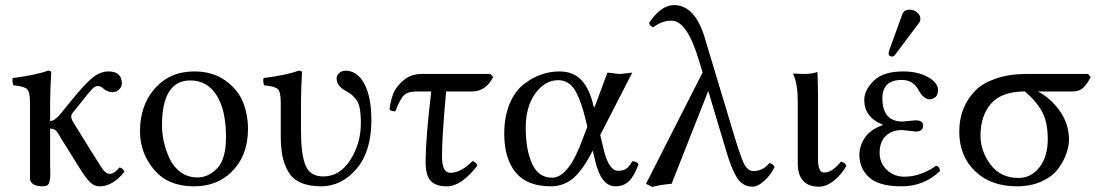

<svg xmlns="http://www.w3.org/2000/svg" viewBox="-20 -718 4300 750"><path d="M97.2 -316.9Q97.2 -358.9 85.7 -369.9Q74.2 -380.9 32.2 -384.8Q26.4 -401.9 29.8 -413.1Q122.6 -425.3 167 -441.9Q180.2 -441.9 180.2 -435.1Q176.3 -371.1 175.8 -321.3V-245.1Q193.8 -245.1 217.8 -274.9L255.9 -321.8Q310.1 -388.7 340.6 -413.8Q371.1 -439 403.8 -439Q455.6 -439 456.1 -392.1Q456.1 -378.9 445.1 -368.4Q434.1 -357.9 419.9 -357.9Q399.9 -357.9 382.8 -373Q374 -381.8 360.8 -381.8Q351.1 -381.8 340.1 -370.4Q329.1 -358.9 305.2 -328.6Q298.8 -320.8 295.9 -316.9L261.2 -273.9Q258.3 -270 258.1 -261Q257.8 -252 276.9 -223.1L349.1 -106.9Q354 -100.1 360.6 -89.1Q367.2 -78.1 370.6 -73Q374 -67.9 378.4 -61Q382.8 -54.2 386 -51Q389.2 -47.9 393.6 -44.4Q397.9 -41 401.4 -40Q404.8 -39.1 410.2 -39.1Q426.3 -39.1 446.8 -64Q460.9 -61 465.8 -46.9Q420.9 10.3 367.2 9.8Q349.1 9.8 332.5 -5.6Q315.9 -21 290 -63L216.8 -180.2Q215.8 -182.1 212.4 -188Q209 -193.8 207.5 -196Q206.1 -198.2 203.1 -202.6Q200.2 -207 198 -208.5Q195.8 -210 192.4 -211.9Q189 -213.9 185.1 -214.8Q181.2 -215.8 175.8 -215.8V-71.8Q175.8 -66.9 176.3 -50Q176.8 -33.2 176.3 -26.1Q175.8 -19 173.3 -8.5Q170.9 2 164.6 5.9Q158.2 9.8 147 9.8Q103 9.8 97.2 -17.1V-71.8Z M526.9 -205.1Q526.9 -304.2 582 -369.1Q641.6 -439 738.8 -439Q810.5 -439 860.1 -403.6Q909.7 -368.2 929.2 -319.1Q948.7 -270 948.7 -213.9Q948.7 -109.4 883.8 -45.9Q826.7 10.3 736.8 9.8Q636.7 9.8 581.8 -55.2Q526.9 -120.1 526.9 -205.1ZM723.6 -403.8Q612.8 -403.8 612.8 -228Q612.8 -195.8 620.4 -162.8Q627.9 -129.9 642.8 -97.9Q657.7 -65.9 685.8 -45.4Q713.9 -24.9 751 -24.9Q794.9 -24.9 828.9 -61Q862.8 -97.2 862.8 -182.1Q862.8 -289.1 825.7 -346.4Q788.6 -403.8 723.6 -403.8Z M1155.8 -321.3V-203.1Q1155.8 -116.2 1173.3 -72.5Q1190.9 -28.8 1242.7 -28.8Q1307.6 -28.8 1348.6 -93.5Q1389.6 -158.2 1389.6 -236.8Q1389.6 -271 1385.3 -294.4Q1380.9 -317.9 1369.4 -331.5Q1357.9 -345.2 1351.3 -350.1Q1344.7 -355 1329.1 -363.8Q1294.9 -382.8 1294.9 -412.1Q1294.9 -424.3 1305.4 -433.1Q1315.9 -441.9 1329.1 -441.9Q1376 -441.9 1403.3 -390.4Q1430.7 -338.9 1430.7 -249Q1430.7 -126 1372.3 -58.1Q1314 9.8 1233.9 9.8Q1186 9.8 1153.6 -5.1Q1121.1 -20 1105 -49.1Q1088.9 -78.1 1082.8 -110.6Q1076.7 -143.1 1076.7 -187V-316.9Q1076.7 -358.9 1065.2 -369.9Q1053.7 -380.9 1011.7 -384.8Q1005.9 -401.9 1009.8 -413.1Q1102.5 -425.3 1147 -441.9Q1160.2 -441.9 1159.7 -435.1Q1155.8 -371.1 1155.8 -321.3Z M1628.4 -429.2H1895.5L1906.7 -417Q1877 -360.8 1824.7 -360.8H1722.7Q1706.5 -185.1 1706.5 -107.9Q1706.5 -43 1738.8 -43Q1780.8 -43 1825.7 -88.9Q1840.8 -84 1844.7 -70.8Q1781.7 10.3 1725.6 9.8Q1682.6 9.8 1662.6 -11.2Q1642.6 -32.2 1642.6 -85Q1642.6 -177.7 1664.6 -360.8H1608.4Q1573.2 -360.8 1557.9 -345.9Q1542.5 -331.1 1524.4 -283.2Q1506.3 -283.2 1501.5 -291Q1505.4 -324.2 1515.9 -351.6Q1526.4 -378.9 1555.9 -404.1Q1585.4 -429.2 1628.4 -429.2Z M2324.7 -190.9 2338.4 -132.8Q2358.4 -50.8 2394.5 -50.8Q2413.6 -50.8 2425.5 -58.3Q2437.5 -65.9 2449.7 -87.9Q2465.8 -87.9 2474.6 -77.1Q2457.5 -30.3 2437 -10.3Q2416.5 9.8 2383.3 9.8Q2328.1 9.8 2304.7 -90.8L2295.4 -129.9Q2257.3 -54.7 2220 -22.5Q2182.6 9.8 2131.3 9.8Q2038.6 9.8 1994.1 -44.7Q1949.7 -99.1 1949.7 -195.8Q1949.7 -261.7 1970.2 -311.3Q1990.7 -360.8 2024.2 -387.5Q2057.6 -414.1 2093 -426.5Q2128.4 -439 2165.5 -439Q2219.2 -439 2251.2 -405Q2283.2 -371.1 2298.3 -304.2Q2300.8 -294.4 2303.7 -302.7Q2304.2 -303.7 2305.2 -306.2L2352.5 -434.1Q2359.4 -434.1 2376.5 -431.6Q2393.6 -429.2 2400.4 -429.2Q2408.2 -429.2 2425.8 -431.6Q2443.4 -434.1 2449.7 -434.1ZM2274.4 -222.2 2269.5 -243.2Q2250.5 -324.2 2226.6 -364.5Q2202.6 -404.8 2160.6 -404.8Q2108.9 -404.8 2071.3 -353.3Q2033.7 -301.8 2033.7 -219.2Q2033.7 -132.3 2058.6 -78.1Q2083.5 -23.9 2136.7 -23.9Q2202.6 -23.9 2258.3 -181.2Z M3005.4 -64.9Q2991.2 -35.2 2965.8 -12Q2940.4 11.2 2919.4 11.2Q2883.3 11.2 2861.3 -20.3Q2839.4 -51.8 2817.4 -126L2746.6 -362.8L2603.5 0Q2563 2.9 2528.3 12.2L2503.4 0L2724.6 -435.1L2711.4 -478Q2664.6 -637.2 2603.5 -637.2Q2565.4 -637.2 2532.2 -611.8Q2517.1 -616.7 2515.6 -628.9Q2562.5 -697.8 2612.3 -698.2Q2695.3 -698.2 2733.4 -568.8L2840.3 -213.9Q2871.1 -109.9 2885.7 -79.8Q2900.4 -49.8 2923.3 -49.8Q2960.4 -49.8 2985.4 -81.1Q3000.5 -78.1 3005.4 -64.9Z M3096.2 -321.8Q3096.2 -391.6 3078.1 -429.2L3080.1 -431.2Q3092.3 -429.2 3123 -429.2Q3152.8 -429.2 3173.3 -437Q3175.3 -375 3175.3 -342.8V-99.1Q3175.3 -43.9 3198.2 -43.9Q3231.4 -43.9 3265.1 -86.9Q3282.2 -83 3286.1 -69.8Q3268.1 -37.6 3238.5 -13.2Q3209 11.2 3179.2 11.2Q3096.2 11.2 3096.2 -81.1Z M3533.2 -680.2Q3549.3 -680.2 3562.3 -669.7Q3575.2 -659.2 3575.2 -645Q3575.2 -633.8 3568.8 -627L3477.1 -504.9Q3471.2 -497.1 3464.8 -497.1Q3450.7 -497.1 3451.2 -509.8Q3451.2 -513.7 3453.1 -520L3504.9 -663.1Q3511.2 -680.2 3533.2 -680.2ZM3416 -121.1Q3416 -81.1 3444.1 -54.4Q3472.2 -27.8 3513.2 -27.8Q3575.2 -27.8 3637.2 -70.8Q3651.4 -65.9 3651.9 -49.8Q3587.9 10.3 3502 9.8Q3412.1 9.8 3374.5 -25.6Q3336.9 -61 3336.9 -112.8Q3336.9 -147 3357.9 -179.4Q3378.9 -211.9 3427.7 -229V-231Q3356 -260.7 3356 -327.1Q3356 -366.2 3393.1 -402.6Q3430.2 -439 3508.8 -439Q3564.9 -439 3604.5 -417Q3644 -395 3644 -367.2Q3644 -347.2 3634 -338.6Q3624 -330.1 3611.8 -330.1Q3588.9 -330.1 3569.8 -362.8Q3548.8 -405.8 3502.9 -405.8Q3426.8 -405.8 3426.8 -334Q3426.8 -243.2 3505.9 -243.2L3529.8 -245.6Q3553.7 -248 3557.1 -248Q3585.9 -248 3585.9 -227.1Q3585.9 -204.1 3556.2 -204.1Q3552.2 -204.1 3531 -207Q3509.8 -210 3504.9 -210Q3462.9 -210 3439.5 -186.5Q3416 -163.1 3416 -121.1Z M4169.9 -360.8H4034.2Q4084 -335 4119.9 -284.4Q4155.8 -233.9 4155.8 -171.9Q4155.8 -147.9 4145.8 -118.9Q4135.7 -89.8 4114.3 -59.8Q4092.8 -29.8 4050.3 -10Q4007.8 9.8 3952.1 9.8Q3850.1 9.8 3788.6 -49.6Q3727.1 -108.9 3727.1 -204.1Q3727.1 -301.3 3792 -366.2Q3819.8 -394 3871.8 -411.6Q3923.8 -429.2 3988.8 -429.2H4230L4240.7 -417Q4225.6 -388.2 4210.7 -374.5Q4195.8 -360.8 4169.9 -360.8ZM3959 -22.9Q4007.8 -22.9 4040.3 -64.5Q4072.8 -106 4072.8 -174.8Q4072.8 -238.8 4051.8 -279.3Q4030.8 -319.8 3983.9 -360.8Q3893.1 -360.8 3851.6 -313.5Q3810.1 -266.1 3810.1 -188Q3810.1 -127.9 3849.1 -75.4Q3888.2 -22.9 3959 -22.9Z"/></svg>

Font: Linux Libertine
Style: Regular
Weight: 400
Designer: Philipp H. Poll
Foundry: Philipp H. Poll
Version: Version 5.3.0 ; ttfautohint (v0.9)